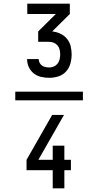

<svg xmlns="http://www.w3.org/2000/svg" viewBox="-20 -868 540 1056"><path d="M251 -440Q229 -440 206.5 -445Q184 -450 166 -464Q148 -478 138.5 -499Q129 -520 129 -543H193Q193 -532 198 -522.5Q203 -513 211.5 -507Q220 -501 230.5 -499Q241 -497 251 -497Q265 -497 277 -502.5Q289 -508 297 -518.5Q305 -529 308 -542Q311 -555 311 -569Q311 -582 308 -595Q305 -608 296.5 -618Q288 -628 275.5 -633Q263 -638 250 -638H190V-695L287 -791H130V-848H364V-791L267 -695Q290 -693 311.5 -683Q333 -673 348 -655Q363 -637 368.5 -614.5Q374 -592 374 -569Q374 -543 367 -518Q360 -493 343 -474.5Q326 -456 301.5 -448Q277 -440 251 -440ZM436 -316H64V-364H436ZM270 168V68H126V11L267 -236H332L191 11H270V-67H334V11H370V68H334V168Z"/></svg>

Font: Iosevka srxl
Style: Regular
Weight: 400
Monospace: yes
Designer: Belleve Invis
Foundry: Belleve Invis
Version: Version 33.0.1; ttfautohint (v1.8.3)